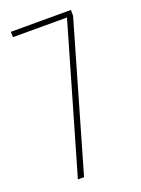

<svg xmlns="http://www.w3.org/2000/svg" viewBox="-118 -647 516 702"><g transform="rotate(-20 139.5 -295.5)"><path d="M61 0 226 -570H16L15 -591H249V-568L85 0Z"/></g></svg>

Font: Alumni Sans Thin
Style: Regular
Weight: 100
Designer: Robert E. Leuschke
Foundry: Robert E. Leuschke
Version: Version 1.018